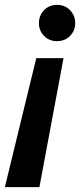

<svg xmlns="http://www.w3.org/2000/svg" viewBox="-54 -551 345 789"><path d="M180 -531Q213 -531 234 -509Q255 -487 255 -456Q255 -425 234 -403.5Q213 -382 180 -382Q148 -382 127 -403.5Q106 -425 106 -456Q106 -487 127 -509Q148 -531 180 -531ZM-34 218 95 -312H207L108 218Z"/></svg>

Font: Be Vietnam Pro SemiBold
Style: Italic
Weight: 600
Italic angle: -12°
Designer: Lam Bao, Tony Le, Vietanh Nguyen
Foundry: Yellow Type Foundry
Version: Version 1.002; ttfautohint (v1.8.3)